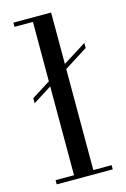

<svg xmlns="http://www.w3.org/2000/svg" viewBox="-116 -805 565 860"><g transform="rotate(-15 166.5 -375.0)"><path d="M35 -376.5V-400L320 -580V-556.5ZM211.5 -750V-19.5H296.5V0H36.5V-19.5H122V-730.5H36.5V-750Z"/></g></svg>

Font: Bodoni Moda 11pt
Style: Regular
Weight: 400
Version: Version 2.004